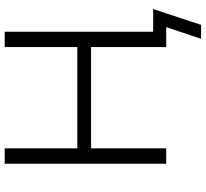

<svg xmlns="http://www.w3.org/2000/svg" viewBox="-50 -696 897 838"><g transform="rotate(-90 399.0 -276.5)"><path d="M649 152 700 0H614V-57H779L710 152ZM104 0V-705H171V-388H613V-705H680V0H613V-328H171V0Z"/></g></svg>

Font: Nunito Sans 9pt Light
Style: Regular
Weight: 300
Version: Version 3.101;gftools[0.9.27]